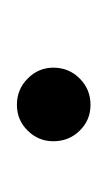

<svg xmlns="http://www.w3.org/2000/svg" viewBox="30 -144 127 227"><g transform="rotate(-90 93.5 -30.5)"><path d="M83 13Q65 13 52.5 0.2Q40 -12.5 40 -31Q40 -48.5 52.5 -61.2Q65 -74 83 -74Q101.5 -74 114.2 -61.2Q127 -48.5 127 -31Q127 -12.5 114.2 0.2Q101.5 13 83 13Z"/></g></svg>

Font: Urbanist
Style: Regular
Weight: 400
Designer: Corey Hu
Foundry: Corey Hu
Version: Version 1.330; ttfautohint (v1.8.4.7-5d5b)